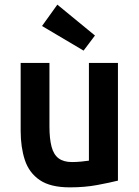

<svg xmlns="http://www.w3.org/2000/svg" viewBox="-20 -795 600 827"><path d="M281 12Q197 12 151 -19.5Q105 -51 87 -106Q69 -161 69 -231V-524H193V-250Q193 -198 202 -163.5Q211 -129 232.5 -113Q254 -97 290 -97Q309 -97 329.5 -99Q350 -101 363 -103V-524H488V-17Q452 -8 398.5 2Q345 12 281 12ZM340 -577 161 -683 227 -775 389 -642Z"/></svg>

Font: Ubuntu Sans Mono SemiBold
Style: Regular
Weight: 600
Monospace: yes
Designer: Dalton Maag Ltd
Foundry: Dalton Maag Ltd
Version: Version 1.006